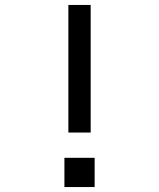

<svg xmlns="http://www.w3.org/2000/svg" viewBox="-20 -750 640 775"><path d="M256 -215V-730H346V-215ZM240 -113H362V5H240Z"/></svg>

Font: Tiny
Style: Regular
Weight: 400
Designer: Philipp Nurullin, Konstantin Bulenkov
Foundry: JetBrains
Version: Version 2.251; ttfautohint (v1.8.4.7-5d5b)